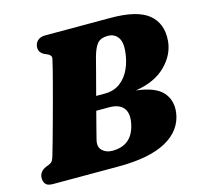

<svg xmlns="http://www.w3.org/2000/svg" viewBox="-102 -811 968 923"><g transform="rotate(-15 382.0 -350.0)"><path d="M200.5 -700H525Q658 -700 714 -653.5Q770 -607 763 -521.5Q757 -454 702.8 -400.2Q648.5 -346.5 552 -331.5Q646.5 -320.5 683 -280Q719.5 -239.5 711.5 -178Q699.5 -93 615.8 -46.5Q532 0 377 0H51.5Q24 0 14.8 -11.8Q5.5 -23.5 5.5 -41Q5.5 -72.5 38.5 -88L57.5 -95.5Q70 -101.5 74.8 -110Q79.5 -118.5 84.5 -136.5Q91 -158.5 102.8 -200.2Q114.5 -242 128.2 -292.2Q142 -342.5 155.2 -391.5Q168.5 -440.5 178.2 -478.2Q188 -516 192 -531.5Q200 -566.5 204 -582.2Q208 -598 189 -608L172.5 -615Q147 -628 147 -652Q147 -673 160.8 -686.5Q174.5 -700 200.5 -700ZM409 -538.5Q401 -507 388 -457.8Q375 -408.5 361 -355.5H405Q449 -355.5 480.5 -378.8Q512 -402 530 -442Q548 -482 552 -531Q555.5 -575.5 537.8 -597.8Q520 -620 489.5 -620Q455 -620 438.2 -601.5Q421.5 -583 409 -538.5ZM309 -154.5Q299 -118 318.5 -99.2Q338 -80.5 369 -80.5Q469.5 -80.5 489.5 -185Q499 -235 477.5 -260.8Q456 -286.5 407.5 -286.5H343Q332.5 -245 323.2 -210.2Q314 -175.5 309 -154.5Z"/></g></svg>

Font: Fraunces 9pt Soft Black
Style: Italic
Weight: 900
Italic angle: -16°
Version: Version 1.000;[b76b70a41]